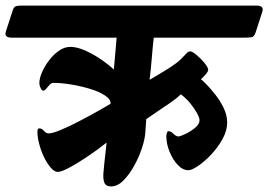

<svg xmlns="http://www.w3.org/2000/svg" viewBox="-77 -645 962 688"><path d="M-56 -532 -32 -606Q-28 -620 -20.5 -622.5Q-13 -625 0 -625H842Q870 -625 863 -603L839 -529Q834 -513 824 -511.5Q814 -510 790 -510H474Q470 -476 467 -438Q464 -400 459 -359Q471 -366 488 -376Q505 -386 522.5 -397Q540 -408 554 -418.5Q568 -429 575 -437Q583 -445 590.5 -453Q598 -461 604 -461Q612 -461 627.5 -448Q643 -435 656 -419Q669 -403 669 -395Q669 -389 660.5 -379Q652 -369 643 -361Q648 -358 662.5 -343Q677 -328 694.5 -306Q712 -284 724.5 -258Q737 -232 737 -206Q737 -177 720.5 -147Q704 -117 680 -91.5Q656 -66 633 -50.5Q610 -35 598 -35Q578 -35 560 -54Q542 -73 530.5 -101.5Q519 -130 519 -157Q519 -162 521 -168.5Q523 -175 526 -175Q535 -175 544 -166Q553 -157 562 -156Q568 -156 586.5 -164.5Q605 -173 621.5 -186.5Q638 -200 638 -214Q638 -223 629 -239.5Q620 -256 605 -274.5Q590 -293 571 -307Q558 -294 536.5 -279Q515 -264 491.5 -248.5Q468 -233 447 -218L444 -174Q443 -149 432 -115.5Q421 -82 403.5 -50.5Q386 -19 365 2Q344 23 321 23Q302 23 297 9.5Q292 -4 293.5 -24Q295 -44 297 -62Q299 -79 301 -97Q303 -115 305 -134Q268 -105 232 -81Q196 -57 169 -43Q142 -29 130 -29Q118 -29 105 -44Q92 -59 81 -81.5Q70 -104 63.5 -129Q57 -154 57 -173Q57 -177 58.5 -181Q60 -185 64 -185Q73 -185 80.5 -176Q88 -167 98 -167Q111 -167 141 -179.5Q171 -192 206.5 -210.5Q242 -229 273 -246.5Q304 -264 319 -273Q321 -288 300.5 -302Q280 -316 247.5 -326Q215 -336 179.5 -342Q144 -348 114 -348Q107 -348 100.5 -341Q94 -334 88.5 -327Q83 -320 78 -320Q73 -320 68.5 -329.5Q64 -339 64 -347Q64 -364 73.5 -386Q83 -408 99 -429Q115 -450 134.5 -463.5Q154 -477 175 -477Q206 -477 249 -454Q292 -431 331 -396L341 -510H-35Q-63 -510 -56 -532Z"/></svg>

Font: Alkatra
Style: Regular
Weight: 400
Designer: Suman Bhandary
Version: Version 1.100;gftools[0.9.22]